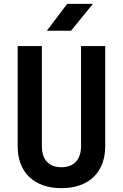

<svg xmlns="http://www.w3.org/2000/svg" viewBox="-20 -970 640 1000"><path d="M224 -810H350L464 -950H330ZM300 10C443 10 528 -73 528 -208V-730H402V-209C402 -140 366 -99 300 -99C233 -99 198 -140 198 -209V-730H72V-208C72 -73 157 10 300 10Z"/></svg>

Font: JetBrains Mono
Style: Bold
Weight: 558
Monospace: yes
Designer: Philipp Nurullin, Konstantin Bulenkov
Foundry: JetBrains
Version: Version 2.305